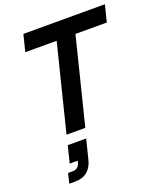

<svg xmlns="http://www.w3.org/2000/svg" viewBox="-171 -785 1002 1184"><g transform="rotate(-20 330.5 -192.5)"><path d="M286.7 0H163.3L304.2 -565H98.3L125.8 -675H660.8L633.3 -565H427.5ZM75.8 290 91.7 225H122.5Q141.7 225 153.8 214.6Q165.8 204.2 170 186.7L173.3 174.2H120.8L148.3 63.3H269.2L236.7 193.3Q225.8 238.3 195 264.2Q164.2 290 115.8 290Z"/></g></svg>

Font: Funnel Sans SemiBold
Style: Italic
Weight: 600
Italic angle: -14.036°
Designer: NORD ID, Kristian Moeller
Foundry: Dicotype
Version: Version 1.000